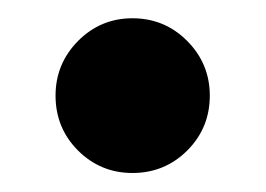

<svg xmlns="http://www.w3.org/2000/svg" viewBox="-20 -545 285 206"><path d="M122.1 -359.4Q87.9 -359.4 63.7 -383.5Q39.6 -407.7 39.6 -442.4Q39.6 -476.6 63.7 -501Q87.9 -525.4 122.1 -525.4Q156.7 -525.4 180.9 -501Q205.1 -476.6 205.1 -442.4Q205.1 -407.7 180.9 -383.5Q156.7 -359.4 122.1 -359.4Z"/></svg>

Font: Inter Display
Style: Bold
Weight: 700
Designer: Rasmus Andersson
Foundry: rsms
Version: Version 4.001;git-9221beed3